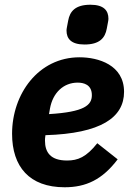

<svg xmlns="http://www.w3.org/2000/svg" viewBox="-20 -779 555 811"><path d="M337 -591C401 -591 424 -619 431 -658C436 -686 438 -692 438 -700C438 -734 419 -759 362 -759C298 -759 275 -731 268 -692C263 -664 261 -658 261 -650C261 -616 280 -591 337 -591ZM253 12C343 12 412 -20 477 -106L391 -174C344 -115 309 -101 263 -101C194 -101 170 -135 170 -185C170 -190 170 -196 172 -208C407 -215 504 -283 504 -391C504 -505 395 -537 316 -537C142 -537 31 -382 31 -214C31 -75 104 12 253 12ZM308 -430C333 -430 368 -422 368 -377C368 -335 337 -306 187 -297L191 -320C203 -388 249 -430 308 -430Z"/></svg>

Font: LVC Sans
Style: Bold Italic
Weight: 700
Italic angle: -11.31°
Designer: Mike Abbink, Paul van der Laan, Pieter van Rosmalen
Foundry: Bold Monday
Version: Version 3.0